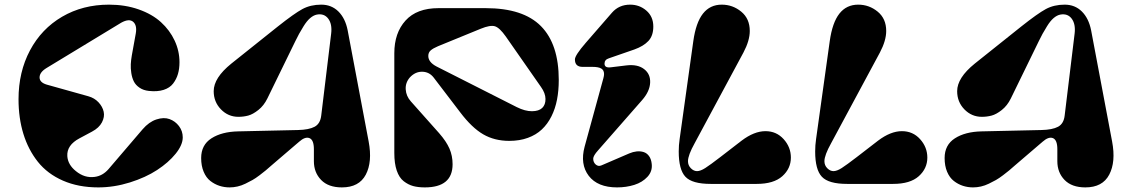

<svg xmlns="http://www.w3.org/2000/svg" viewBox="-20 -795 4873 830"><path d="M404.8 15.1Q318.8 15.1 252 -14.2Q185.1 -43.5 143.6 -95.7Q102.1 -147.9 81.1 -216.3Q60.1 -284.7 60.1 -366.2Q60.1 -483.9 109.6 -577.1Q159.2 -670.4 248.5 -722.7Q337.9 -774.9 451.2 -774.9Q521 -774.9 579.3 -754.4Q637.7 -733.9 675.8 -699.2Q713.9 -664.6 734.9 -619.6Q755.9 -574.7 755.9 -525.9Q755.9 -498 749.3 -475.3Q742.7 -452.6 728.3 -433.8Q713.9 -415 687.3 -406.5Q660.6 -397.9 624 -401.9Q600.1 -404.3 583.3 -415.8Q566.4 -427.2 558.6 -442.9Q550.8 -458.5 547.6 -479.2Q544.4 -500 545.4 -517.8Q546.4 -535.6 549.8 -555.2L566.9 -649.9Q573.2 -685.5 555.7 -700.7Q538.1 -715.8 503.9 -696.8L181.2 -501Q151.4 -482.9 151.1 -460.7Q150.9 -438.5 182.1 -429.2L361.8 -378.9Q388.2 -371.6 405.8 -352.8Q423.3 -334 428.2 -312Q433.1 -290 420.7 -266.1Q408.2 -242.2 377.9 -226.1L323.2 -196.8Q268.1 -167.5 271 -120.1Q273.4 -83 308.1 -55.2Q345.7 -24.4 389.2 -30.3Q423.8 -34.7 449.2 -64L596.2 -235.8Q624 -268.1 656 -278.6Q688 -289.1 712.6 -280.3Q737.3 -271.5 753.7 -250Q770 -228.5 770 -201.2Q770 -168.5 739.3 -130.4Q708.5 -92.3 659.2 -60.1Q609.9 -27.8 541.5 -6.3Q473.1 15.1 404.8 15.1Z M1009.8 -227.1 1268.1 -232.9Q1315.4 -233.9 1340.1 -247.1Q1364.7 -260.3 1368.7 -295.9L1411.6 -649.9Q1416.5 -690.9 1398.9 -714.4Q1381.3 -737.8 1349.6 -731.9Q1335 -729 1320.6 -716.6Q1306.2 -704.1 1292.2 -681.4Q1278.3 -658.7 1272.9 -648.7Q1267.6 -638.7 1256.8 -617.2L1135.7 -369.1Q1120.6 -338.4 1096.9 -319.6Q1073.2 -300.8 1053 -295.4Q1032.7 -290 1010.7 -290Q966.3 -290 935.1 -322.3Q903.8 -354.5 903.8 -400.9Q903.8 -458.5 980 -520L1180.7 -680.2Q1252 -736.8 1287.4 -755.9Q1322.8 -774.9 1368.7 -774.9Q1413.1 -774.9 1442.9 -745.4Q1472.7 -715.8 1482.9 -664.1L1573.7 -183.1Q1590.3 -95.2 1561.3 -40Q1532.2 15.1 1458 15.1Q1399.4 15.1 1368.2 -17.1Q1336.9 -49.3 1336.9 -98.1V-149.9Q1336.9 -189.9 1318.1 -197.8Q1299.3 -205.6 1272.9 -182.1L1174.8 -98.1Q1170.4 -94.7 1153.8 -80.1Q1137.2 -65.4 1128.4 -58.1Q1119.6 -50.8 1102.3 -37.6Q1085 -24.4 1071.5 -16.8Q1058.1 -9.3 1041 -1Q1023.9 7.3 1006.8 11.2Q989.7 15.1 972.7 15.1Q949.7 15.1 928.7 8.3Q907.7 1.5 889.4 -12.7Q871.1 -26.9 860.4 -52.5Q849.6 -78.1 849.6 -111.8Q849.6 -168.5 894 -197Q938.5 -225.6 1009.8 -227.1Z M1875.5 -759.8H2079.6Q2241.7 -759.8 2318.6 -681.9Q2395.5 -604 2395.5 -449.2Q2395.5 -403.3 2387.9 -364.3Q2380.4 -325.2 2363.8 -292Q2347.2 -258.8 2322.3 -235.4Q2297.4 -211.9 2261.7 -199Q2226.1 -186 2181.6 -186Q2117.7 -186 2068.8 -214.4Q2020 -242.7 1969.7 -309.1L1854.5 -460Q1835.4 -484.4 1805.2 -484.9Q1774.9 -485.4 1751.5 -460Q1731.9 -437 1733.9 -408.2Q1735.8 -379.4 1755.9 -356.9L1878.4 -219.2Q1909.2 -184.1 1922.9 -152.8Q1936.5 -121.6 1936.5 -85Q1936.5 15.1 1816.4 15.1Q1787.6 15.1 1766.1 9.3Q1744.6 3.4 1725.1 -11.7Q1705.6 -26.9 1695.1 -57.6Q1684.6 -88.4 1684.6 -133.8V-564.9Q1684.6 -652.8 1733.2 -706.3Q1781.7 -759.8 1875.5 -759.8ZM1831.5 -553.2Q1831.5 -526.4 1866.7 -507.8L2213.9 -332Q2250 -314 2279.8 -314.2Q2309.6 -314.5 2324 -328.4Q2338.4 -342.3 2338.1 -367.2Q2337.9 -392.1 2318.8 -418.9L2166.5 -637.2Q2139.6 -675.3 2119.4 -681.4Q2099.1 -687.5 2058.6 -670.9L1873.5 -595.2Q1851.6 -585.9 1841.6 -576.9Q1831.5 -567.9 1831.5 -553.2Z M2465.3 -538.1Q2465.3 -555.7 2512.2 -609.9L2625.5 -740.2Q2655.8 -774.9 2704.1 -774.9Q2744.6 -774.9 2774.4 -749Q2804.2 -723.1 2804.2 -680.2Q2804.2 -640.6 2783 -617.9Q2761.7 -595.2 2722.2 -581.1L2612.3 -543Q2593.3 -537.1 2593.3 -520Q2593.3 -501 2619.1 -503.9L2687.5 -512.2Q2736.3 -518.1 2764.4 -496.3Q2792.5 -474.6 2790.5 -437.3Q2788.6 -399.9 2756.3 -362.8L2565.4 -145Q2544.4 -121.6 2544.4 -108.9Q2544.4 -93.3 2555.4 -83.7Q2566.4 -74.2 2580.1 -80.1L2700.2 -131.8Q2716.3 -138.7 2732.2 -140.4Q2748 -142.1 2762.2 -137.7Q2776.4 -133.3 2785.9 -120.1Q2795.4 -106.9 2797.4 -85.9Q2800.8 -54.2 2778.8 -30.5Q2756.8 -6.8 2722.2 4.2Q2687.5 15.1 2647.5 15.1Q2563.5 15.1 2525.1 -34.9Q2486.8 -85 2507.3 -161.1L2588.4 -457Q2591.3 -467.3 2591.3 -475.1Q2591.3 -491.7 2579.1 -498.8Q2566.9 -505.9 2541.5 -505.9H2498.5Q2465.3 -505.9 2465.3 -538.1Z M2918 -193.8 2977.1 -617.2Q2988.3 -697.3 3018.8 -736.1Q3049.3 -774.9 3100.1 -774.9Q3147.5 -774.9 3184.3 -744.6Q3221.2 -714.4 3221.2 -661.1Q3221.2 -619.6 3193.8 -567.9L2982.9 -175.8Q2954.1 -124 2954.1 -98.1Q2954.1 -80.1 2966.6 -67.6Q2979 -55.2 2993.2 -55.2Q3007.8 -55.2 3028.8 -68.6Q3049.8 -82 3094.2 -116.2L3186 -187Q3240.2 -228 3289.1 -228Q3336.4 -228 3367.7 -193.4Q3398.9 -158.7 3398.9 -113.8Q3398.9 -66.4 3361.8 -33.2Q3324.7 0 3251 0H3052.2Q2972.2 0 2943.1 -30.8Q2914.1 -61.5 2914.1 -140.1Q2914.1 -167 2918 -193.8Z M3507.8 -193.8 3566.9 -617.2Q3578.1 -697.3 3608.6 -736.1Q3639.2 -774.9 3689.9 -774.9Q3737.3 -774.9 3774.2 -744.6Q3811 -714.4 3811 -661.1Q3811 -619.6 3783.7 -567.9L3572.8 -175.8Q3543.9 -124 3543.9 -98.1Q3543.9 -80.1 3556.4 -67.6Q3568.8 -55.2 3583 -55.2Q3597.7 -55.2 3618.7 -68.6Q3639.6 -82 3684.1 -116.2L3775.9 -187Q3830.1 -228 3878.9 -228Q3926.3 -228 3957.5 -193.4Q3988.8 -158.7 3988.8 -113.8Q3988.8 -66.4 3951.7 -33.2Q3914.6 0 3840.8 0H3642.1Q3562 0 3533 -30.8Q3503.9 -61.5 3503.9 -140.1Q3503.9 -167 3507.8 -193.8Z M4223.6 -227.1 4481.9 -232.9Q4529.3 -233.9 4554 -247.1Q4578.6 -260.3 4582.5 -295.9L4625.5 -649.9Q4630.4 -690.9 4612.8 -714.4Q4595.2 -737.8 4563.5 -731.9Q4548.8 -729 4534.4 -716.6Q4520 -704.1 4506.1 -681.4Q4492.2 -658.7 4486.8 -648.7Q4481.4 -638.7 4470.7 -617.2L4349.6 -369.1Q4334.5 -338.4 4310.8 -319.6Q4287.1 -300.8 4266.8 -295.4Q4246.6 -290 4224.6 -290Q4180.2 -290 4148.9 -322.3Q4117.7 -354.5 4117.7 -400.9Q4117.7 -458.5 4193.8 -520L4394.5 -680.2Q4465.8 -736.8 4501.2 -755.9Q4536.6 -774.9 4582.5 -774.9Q4627 -774.9 4656.7 -745.4Q4686.5 -715.8 4696.8 -664.1L4787.6 -183.1Q4804.2 -95.2 4775.1 -40Q4746.1 15.1 4671.9 15.1Q4613.3 15.1 4582 -17.1Q4550.8 -49.3 4550.8 -98.1V-149.9Q4550.8 -189.9 4532 -197.8Q4513.2 -205.6 4486.8 -182.1L4388.7 -98.1Q4384.3 -94.7 4367.7 -80.1Q4351.1 -65.4 4342.3 -58.1Q4333.5 -50.8 4316.2 -37.6Q4298.8 -24.4 4285.4 -16.8Q4272 -9.3 4254.9 -1Q4237.8 7.3 4220.7 11.2Q4203.6 15.1 4186.5 15.1Q4163.6 15.1 4142.6 8.3Q4121.6 1.5 4103.3 -12.7Q4085 -26.9 4074.2 -52.5Q4063.5 -78.1 4063.5 -111.8Q4063.5 -168.5 4107.9 -197Q4152.3 -225.6 4223.6 -227.1Z"/></svg>

Font: Pilowlava
Style: Regular
Weight: 400
Designer: Anton Moglia, Jérémy Landes, Maksym Kobuzan (Cyrillic), Velvetyne Type Foundry
Foundry: Anton Moglia, Jérémy Landes, Velvetyne Type Foundry
Version: Version 1.001;hotconv 1.0.109;makeotfexe 2.5.65596